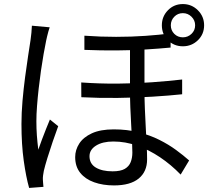

<svg xmlns="http://www.w3.org/2000/svg" viewBox="-20 -879 1040 951"><path d="M695.6 -665.7Q695.6 -629.5 695.6 -587.9Q695.6 -546.3 695.6 -506.5Q695.6 -466.6 695.6 -434.8Q695.6 -387.7 697.6 -339.4Q699.6 -291 702.1 -245.2Q704.6 -199.3 706.6 -159.5Q708.6 -119.6 708.6 -89.7Q708.6 -28.9 667 5.3Q625.3 39.4 544.6 39.4Q489.8 39.4 446.2 23.8Q402.6 8.3 377.5 -22.8Q352.4 -53.9 352.4 -101Q352.4 -136.5 372.5 -167.8Q392.6 -199.1 435 -218.7Q477.3 -238.2 543.4 -238.2Q610 -238.2 666.4 -223.9Q722.7 -209.6 768.8 -186.5Q814.8 -163.5 851.7 -136.4Q888.7 -109.3 916.8 -84.3L874.8 -14.3Q827.4 -63.3 772.5 -100.2Q717.6 -137 659.3 -157.5Q601 -178.1 541.5 -178.1Q488.2 -178.1 455.7 -157.8Q423.3 -137.4 423.3 -105.2Q423.3 -68 454.4 -49.2Q485.6 -30.4 537.6 -30.4Q577.2 -30.4 598.1 -42.6Q619 -54.9 627.3 -76Q635.6 -97.1 635.6 -123.4Q635.6 -144.9 634 -180.8Q632.4 -216.6 629.8 -259.9Q627.2 -303.3 625.5 -347.8Q623.9 -392.4 623.9 -431.4Q623.9 -467.5 623.9 -511.5Q623.9 -555.5 623.9 -597.1Q623.9 -638.6 623.9 -665.7ZM382.4 -470.6Q472.7 -464.2 561.5 -464.8Q650.4 -465.5 732.4 -471.5Q814.3 -477.5 882.2 -485.2V-412.1Q818.7 -405.3 735.9 -400.2Q653.1 -395.1 562.7 -394Q472.2 -392.9 382.8 -397.5ZM398 -702.2Q478.9 -696.4 555.2 -696.5Q631.5 -696.6 700.1 -701.4Q768.8 -706.2 825 -713.6V-643.4Q769.4 -638.1 700.9 -633.9Q632.5 -629.8 555.9 -629.2Q479.3 -628.6 398 -632ZM226.1 -743.8Q223.3 -735.9 219.7 -723.4Q216.2 -711 213.3 -698.6Q210.5 -686.2 208.5 -677.2Q202.6 -649 195.9 -610.8Q189.2 -572.7 182.9 -528.9Q176.6 -485.1 171.6 -440.4Q166.6 -395.6 163.4 -353.9Q160.2 -312.2 160.2 -278.7Q160.2 -242.6 162.6 -208.7Q165.1 -174.8 169.7 -137.7Q177.6 -160.6 187.7 -187.6Q197.9 -214.7 208.3 -240.8Q218.8 -266.9 227.2 -287L268.3 -254Q255.7 -220 241.2 -177.7Q226.7 -135.5 214.8 -96.6Q202.9 -57.8 197.1 -33Q195.1 -23 193.4 -10.4Q191.7 2.3 192.4 11.5Q193 18.9 193.6 28.7Q194.2 38.4 195.2 46.5L124.3 51.9Q108.9 -2.2 97.6 -82.8Q86.3 -163.5 86.3 -264.9Q86.3 -320 91.5 -379.9Q96.8 -439.8 104.3 -496.8Q111.8 -553.9 119.2 -601.8Q126.6 -649.8 131.3 -680.8Q133.6 -697.9 135.6 -716.9Q137.6 -735.9 138 -751.7ZM826.1 -753.8Q826.1 -728.5 843.3 -711.3Q860.5 -694.1 885.8 -694.1Q910.5 -694.1 928.5 -711.3Q946.5 -728.5 946.5 -753.8Q946.5 -778.5 928.5 -796.2Q910.5 -813.9 885.8 -813.9Q860.5 -813.9 843.3 -796.2Q826.1 -778.5 826.1 -753.8ZM781.7 -753.8Q781.7 -797.4 811.7 -828.1Q841.7 -858.9 885.8 -858.9Q929.4 -858.9 960.2 -828.1Q991 -797.4 991 -753.8Q991 -709.6 960.2 -679.7Q929.4 -649.7 885.8 -649.7Q841.7 -649.7 811.7 -679.7Q781.7 -709.6 781.7 -753.8Z"/></svg>

Font: Noto Sans JP
Style: Regular
Weight: 100
Designer: Ryoko NISHIZUKA 西塚涼子 (kana, bopomofo & ideographs); Paul D. Hunt (Latin, Greek & Cyrillic); Sandoll Communications 산돌커뮤니
Foundry: Adobe
Version: Version 2.004;hotconv 1.0.118;makeotfexe 2.5.65603